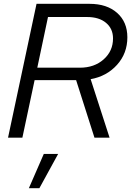

<svg xmlns="http://www.w3.org/2000/svg" viewBox="-20 -720 686 1004"><path d="M22 0 171 -700H448Q539 -700 592.5 -652.5Q646 -605 646 -525Q646 -441 592 -381Q538 -321 454 -306L553 0H474L378 -301H161L97 0ZM436 -631H231L175 -366H398Q473 -366 522 -409.5Q571 -453 571 -519Q571 -570 534.5 -600.5Q498 -631 436 -631ZM209 85H284L186 264H131Z"/></svg>

Font: Red Hat Display
Style: Italic
Weight: 400
Italic angle: -12°
Designer: Pentagram / MCKL
Foundry: Pentagram / MCKL
Version: Version 1.003; Red Hat Display Italic